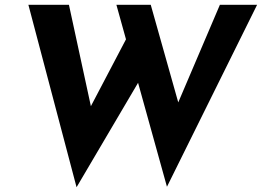

<svg xmlns="http://www.w3.org/2000/svg" viewBox="-20 -751 1098 805"><path d="M99 -731H269L369 -269L347 -279L526 -620L569 -421L301 34ZM468 -731H612L738 -284L713 -288L902 -731H1058L680 32Z"/></svg>

Font: Josefin Sans Thin
Style: Bold Italic
Weight: 700
Italic angle: -7°
Version: Version 2.000